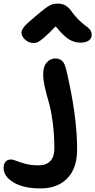

<svg xmlns="http://www.w3.org/2000/svg" viewBox="-195 -800 536 1080"><path d="M-7.8 -558.1Q-32.7 -558.1 -53.5 -576.9Q-74.2 -595.7 -74.2 -616.2Q-74.2 -631.3 -59.1 -649.7Q-43.9 -668 12.2 -714.8Q19 -720.7 32 -731.2Q44.9 -741.7 49.6 -745.4Q54.2 -749 63.7 -756.1Q73.2 -763.2 77.4 -765.4Q81.5 -767.6 89.1 -771.5Q96.7 -775.4 102.3 -776.6Q107.9 -777.8 115.5 -778.8Q123 -779.8 131.8 -779.8Q156.2 -779.8 174.8 -768.3Q193.4 -756.8 211.9 -730Q228.5 -707.5 246.6 -689.7Q264.6 -671.9 276.9 -662.6Q289.1 -653.3 299.8 -644.8Q310.5 -636.2 315.7 -626.7Q320.8 -617.2 320.8 -604Q320.8 -583.5 304 -571.8Q287.1 -560.1 256.8 -560.1Q223.1 -560.1 192.1 -579.3Q161.1 -598.6 118.2 -651.9Q76.7 -608.9 52.2 -588.1Q27.8 -567.4 16.8 -562.7Q5.9 -558.1 -7.8 -558.1ZM33.2 259.8Q-63 259.8 -118.9 226.1Q-174.8 192.4 -174.8 145Q-174.8 122.6 -164.1 109.9Q-153.3 97.2 -133.8 97.2Q-121.1 97.2 -102.1 105.2Q-83 113.3 -51.3 121.6Q-19.5 129.9 23.9 129.9Q65.4 129.9 88.1 105.7Q110.8 81.5 110.8 36.1Q110.8 -43.5 101.1 -114.3Q91.3 -185.1 79.3 -225.3Q67.4 -265.6 57.6 -308.1Q47.9 -350.6 47.9 -380.9Q47.9 -426.3 67.9 -448.7Q87.9 -471.2 116.2 -471.2Q139.6 -471.2 154.1 -458Q168.5 -444.8 176.8 -411.1Q238.8 -150.9 238.8 40Q238.8 146.5 183.6 203.1Q128.4 259.8 33.2 259.8Z"/></svg>

Font: Shantell Sans Irregular
Style: Regular
Weight: 600
Designer: Stephen Nixon, Anya Danilova, Shantell Martin
Foundry: Arrow Type
Version: Version 1.006;[9816181b4]